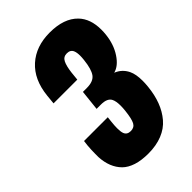

<svg xmlns="http://www.w3.org/2000/svg" viewBox="-245 -923 1038 1038"><g transform="rotate(-45 274.0 -404.0)"><path d="M254.4 16.6C294.8 16.6 330.5 10.3 361.6 -2.2C392.7 -14.7 418.1 -32.7 438 -56.2C457.8 -79.6 473.6 -106.5 485.1 -137C496.7 -167.4 504.4 -201.8 508.3 -240.2C509.9 -255.9 510.7 -270.3 510.7 -283.7C510.7 -317.2 505.9 -344.1 496.1 -364.3C482.4 -392.3 461.3 -411.9 432.6 -423.3C460 -430.2 484.5 -450.1 506.3 -483.2C528.2 -516.2 541.5 -555.5 546.4 -601.1C547.7 -613.4 548.3 -625.3 548.3 -636.7C548.3 -692.4 533.2 -735.8 502.9 -767.1C466.5 -804.9 411.9 -823.7 339.4 -823.7C269 -823.7 211.7 -803.7 167.2 -763.7C122.8 -723.6 96.7 -666.7 88.9 -592.8L83.5 -538.1H265.1C265.1 -538.4 266.8 -554.5 270 -586.4C273.6 -617 279.3 -640.1 287.1 -655.5C294.9 -671 307.6 -678.7 325.2 -678.7C343.8 -678.7 356 -671.4 361.8 -656.7C365.7 -647.3 367.7 -634.4 367.7 -618.2C367.7 -609 367 -598.8 365.7 -587.4C361.2 -545.1 352.4 -514.9 339.4 -496.8C326.3 -478.8 303.2 -469.7 270 -469.7H239.7L227.1 -352.5H260.7C292.6 -352.5 313.2 -343.4 322.3 -325.2C328.5 -312.8 331.5 -295.2 331.5 -272.5C331.5 -261.1 330.7 -248.4 329.1 -234.4C325.2 -198.2 319.4 -172.9 311.8 -158.4C304.1 -144 291.3 -136.7 273.4 -136.7C254.2 -136.7 241.9 -144.5 236.3 -160.2C233.1 -169.3 231.4 -182.5 231.4 -199.7C231.4 -213.1 232.4 -228.7 234.4 -246.6C234.4 -246.9 234.9 -252.1 236.1 -262.2C237.2 -272.3 237.8 -277.5 237.8 -277.8H56.2L52.7 -249C50.8 -226.6 49.8 -205.1 49.8 -184.6C49.5 -176.4 49.5 -168.6 49.8 -161.1C51.1 -134.1 56.2 -109.6 64.9 -87.6C73.7 -65.7 85.9 -47 101.3 -31.5C116.8 -16 137.4 -4.2 163.1 4.2C188.8 12.5 219.2 16.6 254.4 16.6Z"/></g></svg>

Font: Oswald
Style: Heavy
Weight: 800
Designer: Vernon Adams
Foundry: Vernon Adams
Version: 3.0; ttfautohint (v0.95.6-bc232) -l 8 -r 50 -G 200 -x 0 -w "